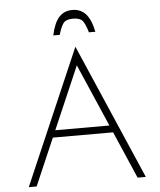

<svg xmlns="http://www.w3.org/2000/svg" viewBox="-61 -984 861 1036"><g transform="rotate(-5 369.5 -466.0)"><path d="M52.5 0 369 -733 686.5 0H642L349.5 -675L380 -660L95 0ZM171 -255 186.5 -293.5H553L568.5 -255ZM369.5 -932Q325.5 -932 297.8 -902Q270 -872 255.5 -804H290.5Q302.5 -846.5 316.8 -865.8Q331 -885 369.5 -885Q408 -885 422.2 -865.8Q436.5 -846.5 448.5 -804H483.5Q469.5 -872 441.5 -902Q413.5 -932 369.5 -932Z"/></g></svg>

Font: Russolo 10pt ExtraLight
Style: Regular
Weight: 200
Designer: Micah Stupak-Hahn
Version: Version 1.000